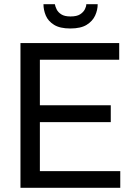

<svg xmlns="http://www.w3.org/2000/svg" viewBox="-20 -890 636 910"><path d="M77 0V-686H545V-607H169V-391H505V-311H169V-79H550V0ZM313 -755Q264 -755 236 -772.5Q208 -790 197 -816.5Q186 -843 186 -870H240Q242 -859 248.5 -845.5Q255 -832 270.5 -822Q286 -812 314 -812Q344 -812 359.5 -822Q375 -832 382 -845.5Q389 -859 389 -870H443Q443 -843 431 -816.5Q419 -790 391 -772.5Q363 -755 313 -755Z"/></svg>

Font: Archivo SemiCondensed
Style: Regular
Weight: 400
Width: 4
Designer: Hector Gatti
Foundry: Omnibus-Type
Version: Version 2.001